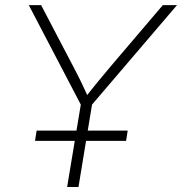

<svg xmlns="http://www.w3.org/2000/svg" viewBox="-20 -748 728 768"><path d="M248.5 0 303.2 -329.6 95.2 -727.5H144.5L270.5 -486.8Q288.1 -453.6 304 -421.1Q319.8 -388.7 335.9 -353H317.4Q344.7 -388.7 371.8 -421.4Q398.9 -454.1 426.3 -486.8L631.3 -727.5H688L348.1 -329.6L293.9 0ZM120.1 -184.6 126.5 -225.6H490.7L484.4 -184.6Z"/></svg>

Font: Inter 24pt ExtraLight
Style: Italic
Weight: 250
Italic angle: -9.3988°
Version: Version 4.001;git-66647c0bb